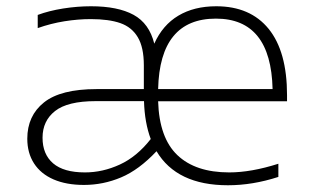

<svg xmlns="http://www.w3.org/2000/svg" viewBox="-20 -568 966 598"><path d="M874 -252.5H472.5Q476 -138.5 532.5 -84.8Q589 -31 694 -31Q762 -31 847 -58V-17Q767 9 690 9Q530.5 9 467.5 -97Q413 -39 357.2 -15.5Q301.5 8 241.5 8Q186.5 8 146.8 -9.2Q107 -26.5 86 -59Q65 -91.5 65 -136Q65 -207.5 117 -249Q169 -290.5 280.5 -290.5H428V-364.5Q428 -420.5 409.2 -452Q390.5 -483.5 354.8 -496Q319 -508.5 262.5 -508.5Q223.5 -508.5 181 -501.8Q138.5 -495 97.5 -480.5V-521.5Q132.5 -534.5 176.5 -541.5Q220.5 -548.5 263.5 -548.5Q347 -548.5 396 -521.8Q445 -495 460.5 -432Q486.5 -490 535.5 -519.2Q584.5 -548.5 653.5 -548.5Q759.5 -548.5 816.8 -478Q874 -407.5 874 -271.5ZM472.5 -290.5H829Q824 -510 652.5 -510Q477.5 -510 472.5 -290.5ZM449.5 -135Q430.5 -185.5 428.5 -253H278Q190.5 -253 151.5 -222.2Q112.5 -191.5 112.5 -139Q112.5 -87.5 145.5 -59.2Q178.5 -31 244.5 -31Q300 -31 353.2 -55.5Q406.5 -80 449.5 -135Z"/></svg>

Font: Encode Sans Expanded ExtraLight
Style: Regular
Weight: 275
Width: 7
Designer: Multiple Designers
Foundry: Impallari Type
Version: Version 2.000